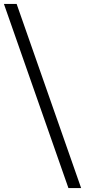

<svg xmlns="http://www.w3.org/2000/svg" viewBox="-55 -862 435 982"><path d="M360 100H295L-35 -842H30Z"/></svg>

Font: mBank
Style: Regular
Weight: 400
Designer: Julieta Ulanovsky
Foundry: Julieta Ulanovsky
Version: Version 7.200;PS 007.200;hotconv 1.0.88;makeotf.lib2.5.64775